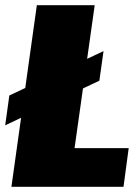

<svg xmlns="http://www.w3.org/2000/svg" viewBox="-32 -720 539 740"><path d="M206 -149H464L444 0H12L110 -700H333L239 -33ZM367 -523 351 -409 -12 -237 4 -352Z"/></svg>

Font: Pathway Extreme Condensed Black
Style: Italic
Weight: 900
Width: 3
Italic angle: -8°
Version: Version 1.001;gftools[0.9.26]